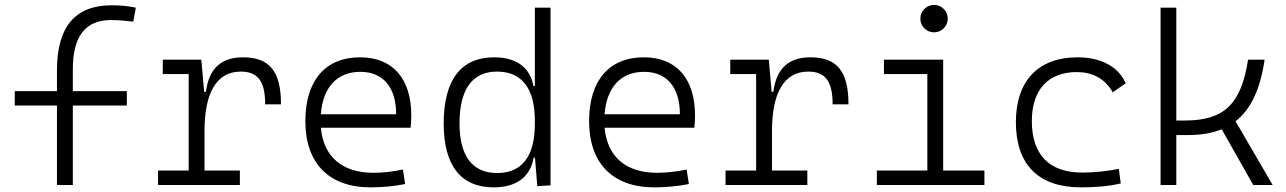

<svg xmlns="http://www.w3.org/2000/svg" viewBox="-20 -764 5313 793"><path d="M215.3 0H280.8V-328.1H503.9V-387.7H280.8V-478.5C280.8 -614.3 333 -681.2 438.5 -681.2C465.3 -681.2 492.7 -679.2 530.3 -674.3L541 -732.4C507.3 -739.3 477.5 -742.2 441.4 -742.2C290 -742.2 215.3 -653.3 215.3 -473.6V-387.7H41V-328.1H215.3Z M824.7 -222.7C824.7 -379.4 873.5 -468.3 974.6 -468.3C1044.9 -468.3 1075.2 -428.2 1075.2 -333H1140.6C1140.6 -469.7 1093.3 -527.3 982.9 -527.3C893.1 -527.3 842.3 -480 830.6 -384.8H823.2L811.5 -517.6H652.3V-458H759.3V-59.6H632.8V0H970.7V-59.6H824.7Z M1510.3 9.8C1556.6 9.8 1607.9 5.4 1653.3 -3.9L1644 -64C1604.5 -55.2 1560.5 -50.3 1522 -50.3C1393.1 -50.3 1315.9 -117.2 1305.2 -236.3H1675.8C1677.7 -250 1678.7 -268.1 1678.7 -287.1C1678.7 -440.4 1601.1 -527.3 1467.3 -527.3C1323.7 -527.3 1241.2 -431.2 1241.2 -263.7C1241.2 -89.4 1338.9 9.8 1510.3 9.8ZM1305.2 -292C1313.5 -403.3 1372.1 -467.3 1468.3 -467.3C1562 -467.3 1616.2 -403.8 1616.2 -292Z M2019 9.8C2116.7 9.8 2170.9 -36.6 2184.1 -112.8H2189.5L2199.2 4.9L2253.9 1.5V-732.4H2189V-408.7H2183.1C2169.4 -485.8 2112.3 -527.3 2021 -527.3C1883.8 -527.3 1812.5 -433.6 1812.5 -253.9C1812.5 -80.6 1883.3 9.8 2019 9.8ZM2189 -251C2189 -118.7 2135.7 -49.3 2033.2 -49.3C1931.2 -49.3 1877.9 -119.6 1877.9 -253.9C1877.9 -395 1930.7 -468.3 2032.7 -468.3C2135.3 -468.3 2189 -398.9 2189 -266.1Z M2682.1 9.8C2728.5 9.8 2779.8 5.4 2825.2 -3.9L2815.9 -64C2776.4 -55.2 2732.4 -50.3 2693.8 -50.3C2564.9 -50.3 2487.8 -117.2 2477.1 -236.3H2847.7C2849.6 -250 2850.6 -268.1 2850.6 -287.1C2850.6 -440.4 2772.9 -527.3 2639.2 -527.3C2495.6 -527.3 2413.1 -431.2 2413.1 -263.7C2413.1 -89.4 2510.7 9.8 2682.1 9.8ZM2477.1 -292C2485.4 -403.3 2543.9 -467.3 2640.1 -467.3C2733.9 -467.3 2788.1 -403.8 2788.1 -292Z M3168.5 -222.7C3168.5 -379.4 3217.3 -468.3 3318.4 -468.3C3388.7 -468.3 3418.9 -428.2 3418.9 -333H3484.4C3484.4 -469.7 3437 -527.3 3326.7 -527.3C3236.8 -527.3 3186 -480 3174.3 -384.8H3167L3155.3 -517.6H2996.1V-458H3103V-59.6H2976.6V0H3314.5V-59.6H3168.5Z M3601.6 0H4045.9V-59.6H3875.5V-517.6H3630.9V-458H3810.1V-59.6H3601.6ZM3837.9 -630.4C3869.1 -630.4 3894.5 -655.8 3894.5 -687C3894.5 -718.3 3869.1 -743.7 3837.9 -743.7C3806.6 -743.7 3781.2 -718.3 3781.2 -687C3781.2 -655.8 3806.6 -630.4 3837.9 -630.4Z M4444.3 9.8C4498 9.8 4555.7 6.3 4608.9 -6.3L4601.1 -66.4C4552.2 -57.1 4501 -51.3 4449.7 -51.3C4314 -51.3 4241.7 -124.5 4241.7 -264.6C4241.7 -393.6 4310.1 -466.3 4426.8 -466.3C4488.3 -466.3 4542.5 -442.4 4575.7 -382.8L4629.4 -419.9C4600.1 -488.3 4527.3 -527.3 4430.7 -527.3C4267.1 -527.3 4175.8 -428.7 4175.8 -259.8C4175.8 -83.5 4269.5 9.8 4444.3 9.8Z M4773.4 0H4838.4V-206.1H4886.2C4939.9 -206.1 4986.3 -213.9 5025.9 -230L5156.2 0H5236.3L5083 -263.2C5147 -313 5185.5 -396.5 5203.1 -517.6H5134.8C5106 -333.5 5036.6 -266.1 4871.6 -266.1H4838.4V-732.4H4773.4Z"/></svg>

Font: Cascadia Code PL Light
Style: Regular
Weight: 300
Monospace: yes
Designer: Aaron Bell
Foundry: Saja Typeworks
Version: Version 2404.023